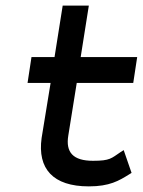

<svg xmlns="http://www.w3.org/2000/svg" viewBox="-20 -652 508 683"><path d="M78 -357H160L128 -161C113 -52 168 11 296 11C370 11 403 -9 440 -32L448 -37L420 -118L409 -111C376 -89 372 -80 311 -80C240 -80 213 -110 223 -170L253 -357H454L468 -449H267L296 -632H203L174 -449H92Z"/></svg>

Font: Charger Pro
Style: ExBdExtObl
Weight: 400
Designer: Jasper
Foundry: Cannot Into Space Fonts
Version: Version 1.09